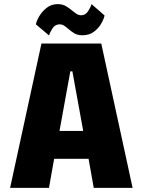

<svg xmlns="http://www.w3.org/2000/svg" viewBox="-20 -911 690 931"><path d="M623 0H434.5L409.5 -141H242.5L217.5 0H29L181 -700H471ZM321 -565 268.5 -276H383.5L331 -565ZM379.5 -740Q355.5 -740 339.5 -750Q323.5 -760 311 -771Q301 -780 291 -786.5Q281 -793 269.5 -793Q247.5 -793 234.8 -773.8Q222 -754.5 218 -739L154 -793Q157 -809 170.2 -832Q183.5 -855 206.2 -873Q229 -891 259.5 -891Q283 -891 299.5 -881.2Q316 -871.5 329.5 -860Q341 -850.5 351.2 -843.8Q361.5 -837 374 -837Q394 -837 406.8 -856.2Q419.5 -875.5 424 -891L487 -836Q483.5 -818.5 470.5 -796Q457.5 -773.5 435 -756.8Q412.5 -740 379.5 -740Z"/></svg>

Font: Trispace ExtraBold
Style: Regular
Weight: 800
Designer: Tyler Finck
Foundry: Etcetera Type Company
Version: Version 1.210; ttfautohint (v1.8.3)